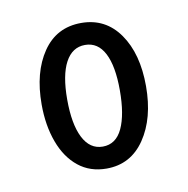

<svg xmlns="http://www.w3.org/2000/svg" viewBox="-48 -777 405 413"><g transform="rotate(-10 154.0 -571.0)"><path d="M154 -412Q118 -412 92.5 -432.5Q67 -453 53.5 -489.5Q40 -526 40 -572Q40 -642 70 -686Q100 -730 154 -730Q207 -730 237.5 -686.5Q268 -643 268 -572Q268 -502 237.5 -457Q207 -412 154 -412ZM154 -460Q183 -460 197 -490Q211 -520 211 -573Q211 -626 196.5 -654Q182 -682 154 -682Q126 -682 111 -654Q96 -626 96 -573Q96 -519 111 -489.5Q126 -460 154 -460Z"/></g></svg>

Font: Instrument Sans Condensed
Style: Regular
Weight: 400
Width: 3
Designer: Rodrigo Fuenzalida
Foundry: fragTYPE
Version: Version 1.000;gftools[0.9.28]